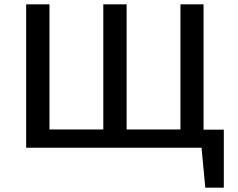

<svg xmlns="http://www.w3.org/2000/svg" viewBox="-20 -678 1094 881"><path d="M871 0V-83H1007L955 0ZM922 183 897 -83H1007V183ZM100 0V-658H207V0ZM454 0V-658H561V0ZM808 0V-658H914V0ZM133 0V-84H881V0Z"/></svg>

Font: Ysabeau SC SemiBold
Style: Regular
Weight: 600
Designer: Christian Thalmann (Catharsis Fonts)
Version: Version 2.001;gftools[0.9.30]; featfreeze: smcp